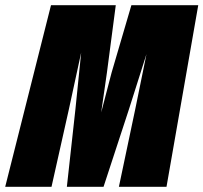

<svg xmlns="http://www.w3.org/2000/svg" viewBox="-64 -718 782 738"><path d="M-44 0 132 -698H381L347 -439L325 -286L365 -439L441 -698H698L576 0H393L456 -299L499 -510L432 -299L334 0H193L226 -299L248 -516L201 -299L134 0Z"/></svg>

Font: Azeret Mono Thin Black
Style: Italic
Weight: 900
Italic angle: -12°
Version: Version 1.002